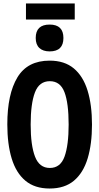

<svg xmlns="http://www.w3.org/2000/svg" viewBox="-20 -1073 570 1102"><path d="M265 9Q179 9 125.5 -36Q72 -81 47 -163.5Q22 -246 22 -359Q22 -533 80 -629Q138 -725 265 -725Q350 -725 403.5 -680.5Q457 -636 482.5 -553.5Q508 -471 508 -358Q508 -246 483 -163.5Q458 -81 404.5 -36Q351 9 265 9ZM266 -109Q327 -109 350.5 -174.5Q374 -240 374 -358Q374 -481 350 -544Q326 -607 266 -607Q205 -607 180.5 -542.5Q156 -478 156 -358Q156 -239 181 -174Q206 -109 266 -109ZM265 -778Q227 -778 206 -797.5Q185 -817 185 -855Q185 -932 265 -932Q344 -932 344 -855Q344 -778 265 -778ZM129 -961V-1053H409V-961Z"/></svg>

Font: Noto Sans Mono Condensed
Style: Bold
Weight: 700
Width: 3
Designer: Monotype Design Team
Foundry: Monotype Imaging Inc.
Version: Version 2.014